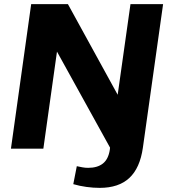

<svg xmlns="http://www.w3.org/2000/svg" viewBox="-20 -720 820 930"><path d="M463 190Q432 190 399 185.5Q366 181 335 172L352 85Q366 88 379.5 90.5Q393 93 407 93Q452 93 478.5 72Q505 51 512 5L513 -5L256 -470L190 0H33L131 -700H309L550 -261L612 -700H770L672 -4Q658 94 606.5 142Q555 190 463 190Z"/></svg>

Font: Pathway Extreme 28pt
Style: Bold Italic
Weight: 700
Italic angle: -8°
Designer: Eduardo Rodriguez Tunni
Foundry: Eduardo Rodriguez Tunni
Version: Version 1.001;gftools[0.9.26]